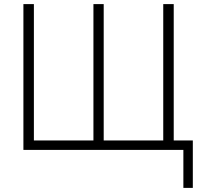

<svg xmlns="http://www.w3.org/2000/svg" viewBox="-20 -730 982 935"><path d="M873 185V0H94V-710H145V-46H435V-710H485V-46H775V-710H826V-46H919V185Z"/></svg>

Font: Raleway
Style: Light
Weight: 300
Designer: Matt McInerney, Pablo Impallari, Rodrigo Fuenzalida
Foundry: Matt McInerney, Pablo Impallari, Rodrigo Fuenzalida
Version: Version 3.000